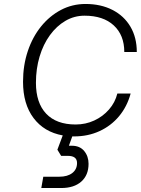

<svg xmlns="http://www.w3.org/2000/svg" viewBox="-20 -679 709 967"><path d="M96 -267Q96 -350 120 -421.5Q144 -493 187 -546Q230 -599 287 -629Q344 -659 411 -659Q488 -659 546.5 -629Q605 -599 637 -544.5Q669 -490 669 -417H606Q606 -502 553 -551Q500 -600 406 -600Q354 -600 309.5 -574Q265 -548 231.5 -502Q198 -456 179.5 -394.5Q161 -333 161 -262Q161 -161 212.5 -106.5Q264 -52 361 -52Q411 -52 454.5 -72Q498 -92 529 -127.5Q560 -163 571 -208H638Q620 -142 579.5 -93.5Q539 -45 481 -18.5Q423 8 354 8Q348 8 344 8L327 55H342Q382 55 404 81.5Q426 108 426 146Q426 203 389.5 235.5Q353 268 288 268H188L198 211H279Q320 211 344 192.5Q368 174 368 142Q368 106 322 106H288L269 75L296 3Q202 -14 149 -84.5Q96 -155 96 -267Z"/></svg>

Font: Overused Grotesk Book
Style: Italic
Weight: 350
Italic angle: -10°
Version: Version 0.003